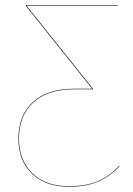

<svg xmlns="http://www.w3.org/2000/svg" viewBox="-20 -700 504 729"><path d="M434 -69Q398 -30 353 -10.5Q308 9 240 9Q153 9 101.5 -40.5Q50 -90 50 -174Q50 -262 105 -312.5Q160 -363 262 -363H330L78 -678V-680H427V-678H81L333 -363V-361H262Q161 -361 106.5 -311Q52 -261 52 -174Q52 -92 102.5 -42.5Q153 7 240 7Q308 7 352 -12Q396 -31 432 -70Z"/></svg>

Font: FiraGO Two
Style: Regular
Weight: 100
Designer: bBox Type
Foundry: bBox Type GmbH
Version: Version 1.001